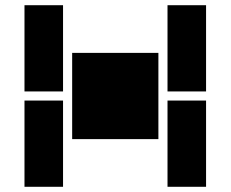

<svg xmlns="http://www.w3.org/2000/svg" viewBox="-20 -717 885 737"><path d="M222 -366H74V-697H222ZM771 0H623V-331H771ZM771 -366H623V-697H771ZM588 -183H257V-514H588ZM222 0H74V-331H222Z"/></svg>

Font: Geotalism
Style: Regular
Weight: 400
Designer: GGBotNet
Foundry: GGBotNet
Version: 1.00